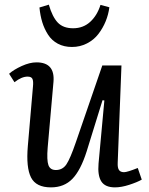

<svg xmlns="http://www.w3.org/2000/svg" viewBox="-20 -788 640 822"><path d="M189 -768.1Q204.1 -715.8 227.3 -691.4Q250.5 -667 293 -667Q335.9 -667 366 -694.3Q396 -721.7 410.2 -767.1L448.2 -756.8Q444.3 -726.1 432.4 -696.8Q420.4 -667.5 401.1 -642.3Q381.8 -617.2 352.3 -602.1Q322.8 -586.9 288.1 -586.9Q253.9 -586.9 227.8 -600.8Q201.7 -614.7 185.8 -639.4Q169.9 -664.1 161.1 -692.6Q152.3 -721.2 148.9 -755.9ZM19 -472.2Q38.6 -489.7 73 -505.4Q107.4 -521 136.2 -521Q215.8 -521 209 -438L184.1 -155.8Q179.7 -102.1 187.3 -81.1Q194.8 -60.1 219.2 -60.1Q248 -60.1 264.4 -84.5Q280.8 -108.9 305.2 -180.2L418 -507.8H500L483.9 -90.8Q482.9 -69.8 489.3 -60.3Q495.6 -50.8 511.2 -50.8Q524.4 -50.8 569.8 -68.8L586.9 -19Q567.4 -7.8 533.4 3.2Q499.5 14.2 472.2 14.2Q430.2 14.2 413.8 -11.2Q397.5 -36.6 401.9 -87.9L426.8 -357.9L418.9 -358.9L351.1 -140.1Q325.2 -58.6 289.8 -22.2Q254.4 14.2 198.2 14.2Q134.3 14.2 112.8 -28.3Q91.3 -70.8 99.1 -162.1L121.1 -417Q123.5 -440.4 118.9 -450.2Q114.3 -460 98.1 -460Q72.3 -460 42 -436Z"/></svg>

Font: Literata Book
Style: Italic
Weight: 400
Italic angle: -3°
Designer: Latin by Veronika Burian and Jose Scaglione. Greek by Irene Vlachou. Cyrillic by Vera Evstafieva
Foundry: TypeTogether
Version: Version 1.003;PS 001.003;hotconv 1.0.88;makeotf.lib2.5.64775